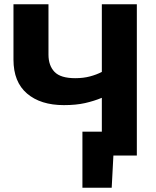

<svg xmlns="http://www.w3.org/2000/svg" viewBox="-20 -733 736 905"><path d="M368.5 152V-112.5H460V-272Q424 -257 381.2 -247.2Q338.5 -237.5 281 -237.5Q171.5 -237.5 107.5 -292Q43.5 -346.5 43.5 -452V-713H208.5V-475.5Q208.5 -424 237 -394.2Q265.5 -364.5 334.5 -364.5Q373 -364.5 404 -372.8Q435 -381 460 -394V-713H625V0H514.5L506.5 152Z"/></svg>

Font: Heraclito
Style: Bold
Weight: 700
Designer: Kostas Bartsokas (font) & Cristiano Sobral (main changes)
Foundry: Kostas Bartsokas (font) & Cristiano Sobral (main changes)
Version: Version 1.00;July 8, 2020;FontCreator 13.0.0.2655 64-bit